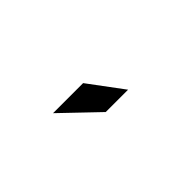

<svg xmlns="http://www.w3.org/2000/svg" viewBox="13 -894 474 474"><g transform="rotate(-45 250.0 -657.0)"><path d="M317 -612H239L145 -702H250Z"/></g></svg>

Font: League Gothic
Style: Regular
Weight: 400
Designer: The League of Moveable Type
Version: Version 2.001